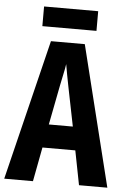

<svg xmlns="http://www.w3.org/2000/svg" viewBox="-59 -980 643 972"><g transform="rotate(5 262.0 -494.0)"><path d="M380 -51 346 -225H179L146 -51H0L175 -765H347L524 -51ZM283 -543Q275 -581 271 -605Q267 -629 262 -656Q259 -634 251.5 -600.5Q244 -567 240 -545L201 -344H323ZM400 -937V-837H125V-937Z"/></g></svg>

Font: Noto Sans Tamil UI ExtraCondensed
Style: Bold
Weight: 700
Width: 2
Designer: Jelle Bosma - Monotype Design Team
Foundry: Monotype Imaging Inc.
Version: Version 2.004; ttfautohint (v1.8.4.7-5d5b)